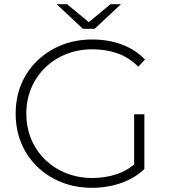

<svg xmlns="http://www.w3.org/2000/svg" viewBox="-20 -894 813 919"><path d="M421 5Q342 5 275 -21.5Q208 -48 158.5 -96Q109 -144 82 -208.5Q55 -273 55 -350Q55 -427 82 -491.5Q109 -556 159 -604Q209 -652 275.5 -678.5Q342 -705 422 -705Q498 -705 563 -681Q628 -657 674 -609L642 -575Q596 -620 541.5 -639Q487 -658 423 -658Q355 -658 297 -635Q239 -612 196 -570Q153 -528 129.5 -472Q106 -416 106 -350Q106 -284 129.5 -228Q153 -172 196 -130Q239 -88 297 -65Q355 -42 423 -42Q485 -42 540.5 -61Q596 -80 642 -124L671 -85Q624 -40 558.5 -17.5Q493 5 421 5ZM622 -90V-347H671V-85ZM377 -756 251 -874H301L423 -773H387L509 -874H559L433 -756Z"/></svg>

Font: Modern
Style: Regular
Weight: 300
Designer: Julieta Ulanovsky
Foundry: Julieta Ulanovsky
Version: Version 8.000